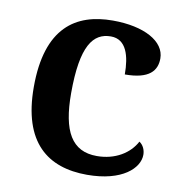

<svg xmlns="http://www.w3.org/2000/svg" viewBox="-68 -612 650 685"><g transform="rotate(10 257.5 -269.0)"><path d="M291 10C419 10 477 -47 477 -95C477 -113 469 -130 455 -139C432 -95 381 -62 314 -62C223 -62 185 -129 185 -267C185 -440 226 -491 290 -491C346 -491 362 -433 362 -366C451 -366 477 -400 477 -444C477 -506 401 -548 287 -548C153 -548 50 -481 50 -266C50 -64 149 10 291 10Z"/></g></svg>

Font: Noto Serif Oriya SemiBold
Style: Regular
Weight: 600
Designer: David Williams
Foundry: Google LLC, David Williams
Version: Version 1.051